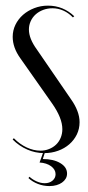

<svg xmlns="http://www.w3.org/2000/svg" viewBox="-20 -522 305 664"><path d="M236.8 -465.8Q218.4 -483.6 195.4 -493.1Q172.5 -502.5 145.8 -502.5Q120.8 -502.5 98.4 -493.8Q76 -485.1 59.5 -470.6Q43 -456 33.4 -436.4Q23.9 -416.8 23.9 -394.6Q23.9 -376 30.5 -357.4Q37.1 -338.9 50.4 -320.4L160.2 -164.2Q177.8 -139.1 186.7 -116.9Q195.6 -94.8 195.6 -75.2Q195.6 -59.5 189.9 -45.6Q184.2 -31.8 174 -22Q163.8 -12.2 149.7 -6.6Q135.6 -0.9 119.9 -0.9Q96.5 -0.9 72.3 -12.1Q48.1 -23.4 27.8 -44.1L23.8 -39.5Q46.2 -17 74.2 -4.8Q102.1 7.5 133.1 7.5Q158.5 7.5 180.8 -0.6Q203.1 -8.6 219.7 -23.1Q236.2 -37.5 245.8 -57.1Q255.2 -76.8 255.2 -99.5Q255.2 -118.5 247.6 -138.4Q240 -158.4 225.8 -178.4L107.5 -350.8Q93.8 -369.6 86.9 -386.8Q80 -404 80 -420.1Q80 -435.2 86.2 -448.8Q92.4 -462.4 103.3 -472.2Q114.2 -482 129.2 -487.7Q144.2 -493.4 161.6 -493.4Q181 -493.4 198.9 -485.4Q216.9 -477.5 232.1 -461.8ZM78.4 93.9Q91.8 106.5 110.9 114Q130 121.5 150.8 121.5Q164.5 121.5 175.4 118.3Q186.4 115.1 194.4 109.4Q202.5 103.8 207.2 95.9Q211.9 88 211.9 78.2Q211.9 56 188.4 42Q165 28 128 28L136.5 1.8H130.5L116.8 40Q141.2 41.5 156.8 52.9Q172.2 64.4 172.2 80.5Q172.2 93.6 161.7 102.6Q151.1 111.6 134.8 111.6Q121.2 111.6 107.2 105.5Q93.2 99.4 81.8 89.2Z"/></svg>

Font: Moniqa Black
Style: Regular
Weight: 900
Designer: Rajesh Rajput
Foundry: Rajesh Rajput
Version: Version 1.000